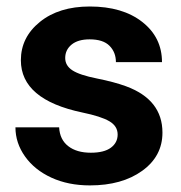

<svg xmlns="http://www.w3.org/2000/svg" viewBox="-20 -558 554 588"><path d="M340.3 -146Q340.3 -171.9 314.7 -186.8Q289.1 -201.7 232.4 -213.4Q43.9 -252.9 43.9 -373.5Q43.9 -443.8 102.3 -491Q160.6 -538.1 254.9 -538.1Q355.5 -538.1 415.8 -490.7Q476.1 -443.4 476.1 -367.7H335Q335 -397.9 315.4 -417.7Q295.9 -437.5 254.4 -437.5Q218.8 -437.5 199.2 -421.4Q179.7 -405.3 179.7 -380.4Q179.7 -356.9 201.9 -342.5Q224.1 -328.1 276.9 -317.6Q329.6 -307.1 365.7 -293.9Q477.5 -252.9 477.5 -151.9Q477.5 -79.6 415.5 -34.9Q353.5 9.8 255.4 9.8Q189 9.8 137.5 -13.9Q85.9 -37.6 56.6 -78.9Q27.3 -120.1 27.3 -168H161.1Q163.1 -130.4 189 -110.4Q214.8 -90.3 258.3 -90.3Q298.8 -90.3 319.6 -105.7Q340.3 -121.1 340.3 -146Z"/></svg>

Font: Vazir FD
Style: Bold-FD
Weight: 700
Designer: Saber Rastikerdar
Foundry: Saber Rastikerdar
Version: Version 30.1.0